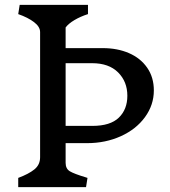

<svg xmlns="http://www.w3.org/2000/svg" viewBox="-20 -770 698 790"><path d="M145 -123V-638Q145 -660 120 -679Q95 -698 55 -712L61 -750H342V-712Q311 -702 286.5 -687.5Q262 -673 250 -657V-572H403Q463 -572 510.5 -551.5Q558 -531 585.5 -491.5Q613 -452 613 -398Q613 -338 576.5 -288Q540 -238 477 -209.5Q414 -181 338 -181H250V-100Q250 -76 267 -65.5Q284 -55 334 -40L340 -38L334 0H55V-38Q98 -54 121.5 -73Q145 -92 145 -123ZM504 -376Q504 -434 466 -472Q428 -510 359 -510H250V-252H360Q434 -252 469 -286Q504 -320 504 -376Z"/></svg>

Font: TMT Limkin
Style: Regular
Weight: 400
Designer: Gabriel Drozdov
Version: Version 1.000;Glyphs 3.1.2 (3151)